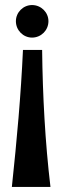

<svg xmlns="http://www.w3.org/2000/svg" viewBox="-20 -573 248 761"><path d="M180 168C159 -8 149 -196 147 -375H71C63 -197 47 -20 27 168ZM43 -489C43 -453 72 -424 107 -424C143 -424 172 -453 172 -489C172 -524 143 -553 107 -553C72 -553 43 -524 43 -489Z"/></svg>

Font: Rum Raisin
Style: Regular
Weight: 400
Designer: Astigmatic (AOETI)
Foundry: Astigmatic (AOETI)
Version: Version 1.000